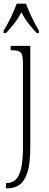

<svg xmlns="http://www.w3.org/2000/svg" viewBox="-24 -786 266 1046"><path d="M9 240V211H14Q41 211 60.5 193.5Q80 176 90.5 134Q101 92 101 18V-437Q101 -486 90 -499Q79 -512 44 -512H34V-536H141V16Q141 107 124.5 155.5Q108 204 80.5 222Q53 240 19 240ZM-4 -619Q14 -648 34.5 -690Q55 -732 67 -766H117Q130 -732 150 -690Q170 -648 188 -619V-606H176Q150 -634 130 -659.5Q110 -685 93 -719Q75 -685 54.5 -659.5Q34 -634 9 -606H-4Z"/></svg>

Font: Noto Serif ExtraCondensed ExtraLight
Style: Regular
Weight: 200
Width: 2
Designer: Monotype Design Team
Foundry: Monotype Imaging Inc.
Version: Version 2.015